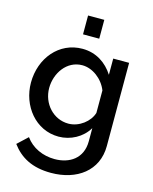

<svg xmlns="http://www.w3.org/2000/svg" viewBox="-137 -820 903 1132"><g transform="rotate(15 314.5 -253.5)"><path d="M257 -615H356V-730H257ZM34 -261C34 -120 132 5 273 5C345 5 416 -32 453 -95V-15C453 91 375 139 285 139C213 139 146 109 106 53L44 111C96 181 169 223 285 223C443 223 563 136 563 -15V-523H466V-424C425 -488 361 -532 277 -532C134 -532 34 -410 34 -261ZM453 -188C437 -133 375 -84 309 -84C217 -84 146 -163 146 -258C146 -348 206 -438 301 -438C363 -438 427 -391 453 -325Z"/></g></svg>

Font: FIGSv2-sans-serif SemiBold
Style: Regular
Weight: 600
Designer: Matt McInerney, Pablo Impallari, Rodrigo Fuenzalida,Mirko Velimirovic
Foundry: Matt McInerney, Pablo Impallari, Rodrigo Fuenzalida
Version: Version 4.021;hotconv 1.0.109;makeotfexe 2.5.65596